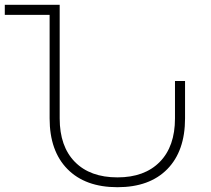

<svg xmlns="http://www.w3.org/2000/svg" viewBox="-48 -777 880 801"><path d="M724 -439V-283Q724 -147 650 -71.5Q576 4 442 4Q308 4 233.5 -71.5Q159 -147 159 -283V-715H-28V-757H201V-283Q201 -166 264.5 -101.5Q328 -37 442 -37Q555 -37 618.5 -101.5Q682 -166 682 -283V-439Z"/></svg>

Font: Montserrat arm2 ExtraLight
Style: Regular
Weight: 275
Designer: Julieta Ulanovsky
Foundry: Julieta Ulanovsky
Version: Version 6.000